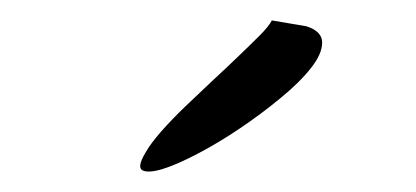

<svg xmlns="http://www.w3.org/2000/svg" viewBox="-20 -736 412 190"><path d="M283.2 -710Q298.8 -705.1 298.8 -693.8Q298.8 -682.6 287.6 -668.5Q276.4 -654.3 257.3 -638.7Q238.3 -623 217.3 -608.9Q196.3 -594.7 175.8 -584Q155.3 -573.2 141.1 -568.8Q127 -564.5 121.1 -567.4Q115.2 -570.3 124 -585Q128.9 -593.8 139.6 -606Q150.4 -618.2 163.1 -630.4Q175.8 -642.6 189.9 -655.8Q204.1 -668.9 215.8 -680.2Q227.5 -691.4 236.8 -700.7Q246.1 -710 249 -715.8Z"/></svg>

Font: The Girl Next Door
Style: Regular
Weight: 400
Designer: Kimberly Geswein
Foundry: Kimberly Geswein
Version: Version 1.002 2010